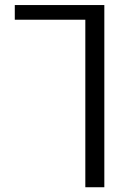

<svg xmlns="http://www.w3.org/2000/svg" viewBox="-20 -540 518 779"><path d="M40 -460V-519.5H403.3V219.7H326.2V-460Z"/></svg>

Font: GenEi M Gothic v2 Regular
Style: Regular
Weight: 400
Version: Version 2.0